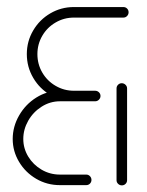

<svg xmlns="http://www.w3.org/2000/svg" viewBox="-20 -539 429 559"><path d="M246.3 -15.2Q246.3 -8.9 241.9 -4.4Q237.4 0 231.1 0H154.4Q117 0 85.6 -18.3Q54.1 -36.7 35.6 -67.6Q17 -98.5 17 -134.4Q17 -170.4 35.6 -202.8Q54.1 -235.2 85.7 -255Q117.4 -274.8 154.4 -274.8H208.5V-244.1H154.4Q125.9 -244.1 101.3 -228.5Q76.7 -213 62.2 -187.6Q47.8 -162.2 47.8 -134.4Q47.8 -107 62.2 -83.1Q76.7 -59.3 101.1 -45Q125.6 -30.7 154.4 -30.7H231.1Q237.4 -30.7 241.9 -26.1Q246.3 -21.5 246.3 -15.2ZM334.8 0.7Q328.5 0.7 323.9 -3.7Q319.3 -8.1 319.3 -14.4V-281.5Q319.3 -287.8 323.7 -292.2Q328.1 -296.7 334.4 -296.7Q340.7 -296.7 345.4 -292.2Q350 -287.8 350 -281.5V-14.4Q350 -8.1 345.6 -3.7Q341.1 0.7 334.8 0.7ZM354.4 -503.3Q354.4 -497 350 -492.4Q345.6 -487.8 339.3 -487.8H195.2Q166.3 -487.8 141.9 -473.5Q117.4 -459.3 103.1 -434.8Q88.9 -410.4 88.9 -381.5Q88.9 -352.2 103.1 -327.8Q117.4 -303.3 141.9 -289.1Q166.3 -274.8 195.2 -274.8H257Q263.3 -274.8 268 -270.4Q272.6 -265.9 272.6 -259.6Q272.6 -253.3 268 -248.7Q263.3 -244.1 257 -244.1H195.2Q158.1 -244.1 126.7 -262.4Q95.2 -280.7 76.7 -312.4Q58.1 -344.1 58.1 -381.5Q58.1 -418.9 76.7 -450.4Q95.2 -481.9 126.7 -500.2Q158.1 -518.5 195.2 -518.5H339.3Q345.6 -518.5 350 -514.1Q354.4 -509.6 354.4 -503.3Z"/></svg>

Font: 26F Galaxy Sans Ultra Light
Style: Regular
Weight: 200
Designer: C₂₉H₂₅N₃O₅
Version: Version 1.100